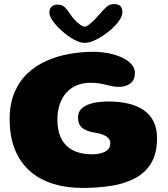

<svg xmlns="http://www.w3.org/2000/svg" viewBox="-20 -885 825 945"><path d="M385.5 40Q306.5 40 240.8 19.5Q175 -1 127.2 -43Q79.5 -85 53.5 -148.8Q27.5 -212.5 27.5 -298.5Q27.5 -373.5 51 -429.2Q74.5 -485 115.2 -523.5Q156 -562 208.8 -585.5Q261.5 -609 320.8 -619.5Q380 -630 439 -630Q475.5 -630 511.8 -623.2Q548 -616.5 578 -603Q608 -589.5 626 -570Q644 -550.5 644 -525.5Q644 -491.5 622 -474.5Q600 -457.5 566.5 -457.5Q548 -457.5 532.8 -460.5Q517.5 -463.5 502.2 -467.5Q487 -471.5 468.5 -474.5Q450 -477.5 425 -477.5Q386.5 -477.5 356.5 -464.5Q326.5 -451.5 305.5 -427.5Q284.5 -403.5 273.5 -370.2Q262.5 -337 262.5 -296Q262.5 -240.5 282 -202.5Q301.5 -164.5 339.5 -145Q377.5 -125.5 432.5 -125.5Q451 -125.5 467.5 -128.8Q484 -132 496.5 -138.2Q509 -144.5 516 -155Q523 -165.5 523 -180.5Q523 -194 514.2 -204.2Q505.5 -214.5 487.5 -221.8Q469.5 -229 442 -233Q407.5 -238.5 385.8 -254.8Q364 -271 364 -307Q364 -336 384.5 -353.2Q405 -370.5 439 -378Q473 -385.5 514 -385.5Q568 -385.5 612 -375Q656 -364.5 687.5 -342.8Q719 -321 736 -286.5Q753 -252 753 -204.5Q753 -131.5 725 -83.8Q697 -36 646.8 -8.8Q596.5 18.5 530 29.2Q463.5 40 385.5 40ZM396.5 -674Q373.5 -674 344 -690.2Q314.5 -706.5 287 -730.8Q259.5 -755 241.2 -779.8Q223 -804.5 223 -822.5Q223 -841.5 233.5 -852Q244 -862.5 261.5 -862.5Q284.5 -862.5 298.2 -849.8Q312 -837 325.5 -815.5Q334.5 -801.5 347.8 -787.2Q361 -773 374.5 -763.5Q388 -754 396.5 -754Q405.5 -754 419.5 -764.8Q433.5 -775.5 448.2 -791Q463 -806.5 475 -820.5Q492 -841 506.5 -853Q521 -865 542.5 -865Q582.5 -865 582.5 -824.5Q582.5 -805 563.5 -779.2Q544.5 -753.5 514.8 -729.8Q485 -706 453.2 -690Q421.5 -674 396.5 -674Z"/></svg>

Font: Gluten Thin
Style: Bold
Weight: 700
Version: Version 1.300